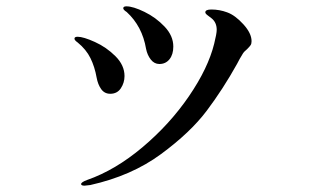

<svg xmlns="http://www.w3.org/2000/svg" viewBox="-20 -554 1040 606"><path d="M441 -400Q429 -471 380 -516Q369 -523 369 -528Q369 -534 379 -534Q400 -534 436 -516.5Q472 -499 499.5 -470Q527 -441 527 -407Q527 -382 515 -367Q503 -352 483 -352Q467 -352 456 -366Q445 -380 441 -400ZM236 27Q236 21 255 14Q344 -17 430 -89.5Q516 -162 576.5 -250.5Q637 -339 656 -416Q664 -448 664 -460Q664 -483 648 -496Q643 -500 635.5 -505.5Q628 -511 628 -515Q628 -524 647 -524Q673 -524 697 -515Q722 -506 748 -477.5Q774 -449 774 -424Q774 -416 771 -411.5Q768 -407 760 -399Q750 -391 746 -384Q736 -368 728 -352Q684 -273 632.5 -204.5Q581 -136 488 -67.5Q395 1 265 30L247 32Q236 32 236 27ZM285 -309Q279 -343 265.5 -370.5Q252 -398 225 -420Q215 -427 215 -432Q215 -438 225 -438Q243 -438 279.5 -421.5Q316 -405 344.5 -376.5Q373 -348 373 -314Q373 -293 361.5 -275.5Q350 -258 328 -258Q310 -258 299.5 -272.5Q289 -287 285 -309Z"/></svg>

Font: Shippori Mincho SemiBold
Style: Regular
Weight: 600
Designer: FONTDASU
Foundry: FONTDASU / Google Inc. / but / Adobe
Version: Version 3.110; ttfautohint (v1.8.3)